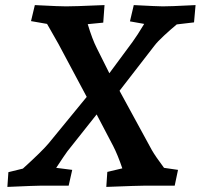

<svg xmlns="http://www.w3.org/2000/svg" viewBox="-20 -730 789 755"><path d="M13 -53 70 -67Q145 -135 171 -166L321 -349L210 -557L185 -601L165 -636L102 -647L117 -710L137 -709Q213 -705 240 -705Q274 -705 364 -709L391 -710L386 -641L325 -635Q343 -575 361 -540L410 -442L501 -565Q520 -591 547 -636L491 -646L506 -710Q601 -705 620 -705Q650 -705 728 -709L749 -710L743 -642L675 -634Q652 -615 625.5 -590.5Q599 -566 587 -550L450 -373L577 -140Q592 -114 625 -70L680 -62L667 0H553Q526 0 398 5L402 -54L461 -68Q443 -121 425 -156L360 -280L245 -135Q236 -123 201 -70L264 -62L250 0H144Q122 0 9 5Z"/></svg>

Font: Andada Pro
Style: Bold Italic
Weight: 700
Italic angle: -7°
Designer: Carolina Giovagnoli
Foundry: Huerta Tipografica
Version: Version 3.005; ttfautohint (v1.8.4)